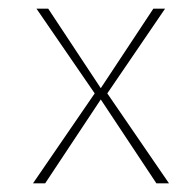

<svg xmlns="http://www.w3.org/2000/svg" viewBox="-20 -422 449 442"><path d="M56 0 198 -207 64 -402H91L212 -219L333 -402H360L227 -207L369 0H340L212 -193L84 0Z"/></svg>

Font: UN Bangla Thin
Style: Regular
Weight: 100
Designer: Desinged by Rajon, Unicode developed by Rashed (IMGN)
Version: Version 2.000;March 19, 2023;FontCreator 14.0.0.2901 64-bit